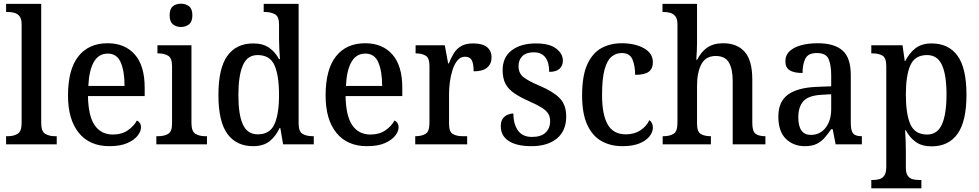

<svg xmlns="http://www.w3.org/2000/svg" viewBox="-20 -781 5299 1039"><path d="M13 0V-44H25Q54 -44 75.5 -57Q97 -70 97 -116V-649Q97 -678 86.5 -692Q76 -706 59.5 -711Q43 -716 25 -716H13V-760H203V-116Q203 -70 224.5 -57Q246 -44 276 -44H287V0Z M572 10Q465 10 406.5 -62Q348 -134 348 -264Q348 -405 404 -476Q460 -547 562 -547Q656 -547 709.5 -486Q763 -425 763 -306V-261H456Q458 -153 492.5 -103Q527 -53 591 -53Q639 -53 672 -76Q705 -99 721 -129Q730 -125 736.5 -115.5Q743 -106 743 -92Q743 -70 724.5 -46.5Q706 -23 668.5 -6.5Q631 10 572 10ZM654 -316Q654 -395 633.5 -443Q613 -491 563 -491Q514 -491 488 -446Q462 -401 458 -316Z M959 -635Q933 -635 915.5 -649.5Q898 -664 898 -698Q898 -733 915.5 -747Q933 -761 959 -761Q985 -761 1003 -747Q1021 -733 1021 -698Q1021 -664 1003 -649.5Q985 -635 959 -635ZM826 0V-44H838Q867 -44 889 -56Q911 -68 911 -112V-424Q911 -467 889.5 -479.5Q868 -492 840 -492H832V-536H1016V-116Q1016 -70 1037.5 -57Q1059 -44 1089 -44H1100V0Z M1350 10Q1259 10 1210.5 -56.5Q1162 -123 1162 -267Q1162 -412 1210.5 -479Q1259 -546 1350 -546Q1403 -546 1436.5 -522.5Q1470 -499 1490 -461H1495Q1493 -485 1491.5 -515.5Q1490 -546 1490 -571V-649Q1490 -692 1467.5 -704Q1445 -716 1415 -716H1407V-760H1596V-114Q1596 -69 1617.5 -56.5Q1639 -44 1671 -44H1678V0H1512L1497 -88H1493Q1472 -43 1438.5 -16.5Q1405 10 1350 10ZM1375 -54Q1440 -54 1465 -108.5Q1490 -163 1490 -267Q1490 -372 1465.5 -427.5Q1441 -483 1374 -483Q1318 -483 1294 -427Q1270 -371 1270 -266Q1270 -160 1294.5 -107Q1319 -54 1375 -54Z M1966 10Q1859 10 1800.5 -62Q1742 -134 1742 -264Q1742 -405 1798 -476Q1854 -547 1956 -547Q2050 -547 2103.5 -486Q2157 -425 2157 -306V-261H1850Q1852 -153 1886.5 -103Q1921 -53 1985 -53Q2033 -53 2066 -76Q2099 -99 2115 -129Q2124 -125 2130.5 -115.5Q2137 -106 2137 -92Q2137 -70 2118.5 -46.5Q2100 -23 2062.5 -6.5Q2025 10 1966 10ZM2048 -316Q2048 -395 2027.5 -443Q2007 -491 1957 -491Q1908 -491 1882 -446Q1856 -401 1852 -316Z M2227 0V-44H2230Q2261 -44 2282.5 -56.5Q2304 -69 2304 -116V-424Q2304 -468 2283 -480Q2262 -492 2232 -492H2229V-536H2387L2405 -438H2409Q2421 -469 2436.5 -493.5Q2452 -518 2476.5 -532Q2501 -546 2540 -546Q2591 -546 2615.5 -526Q2640 -506 2640 -470Q2640 -436 2616.5 -415.5Q2593 -395 2543 -395Q2543 -436 2533 -455Q2523 -474 2496 -474Q2472 -474 2455.5 -454Q2439 -434 2429 -403Q2419 -372 2414.5 -337.5Q2410 -303 2410 -274V-111Q2410 -67 2431 -55.5Q2452 -44 2482 -44H2508V0Z M2856 10Q2776 10 2733 -18Q2690 -46 2690 -98Q2690 -125 2701 -139.5Q2712 -154 2728 -160.5Q2744 -167 2758 -167Q2758 -111 2782.5 -75.5Q2807 -40 2859 -40Q2908 -40 2932.5 -63.5Q2957 -87 2957 -125Q2957 -149 2947 -165.5Q2937 -182 2913 -197.5Q2889 -213 2846 -232Q2796 -254 2763.5 -276Q2731 -298 2715.5 -327.5Q2700 -357 2700 -401Q2700 -472 2749.5 -509Q2799 -546 2880 -546Q2954 -546 2990 -518Q3026 -490 3026 -453Q3026 -425 3007.5 -408.5Q2989 -392 2952 -392Q2952 -443 2931 -470.5Q2910 -498 2869 -498Q2828 -498 2807 -477.5Q2786 -457 2786 -423Q2786 -385 2812 -364Q2838 -343 2902 -316Q2973 -286 3008.5 -250Q3044 -214 3044 -150Q3044 -73 2993.5 -31.5Q2943 10 2856 10Z M3348 10Q3284 10 3235 -17.5Q3186 -45 3158 -105.5Q3130 -166 3130 -265Q3130 -372 3158.5 -433.5Q3187 -495 3235 -521Q3283 -547 3344 -547Q3416 -547 3464.5 -520Q3513 -493 3513 -444Q3513 -410 3491 -393Q3469 -376 3417 -376Q3417 -425 3402.5 -459.5Q3388 -494 3345 -494Q3313 -494 3289 -474Q3265 -454 3251.5 -404.5Q3238 -355 3238 -266Q3238 -161 3268.5 -107.5Q3299 -54 3367 -54Q3413 -54 3446 -76Q3479 -98 3494 -131Q3513 -117 3513 -90Q3513 -67 3495.5 -44Q3478 -21 3441.5 -5.5Q3405 10 3348 10Z M3566 0V-44H3572Q3603 -44 3624.5 -56.5Q3646 -69 3646 -116V-649Q3646 -678 3635.5 -692Q3625 -706 3608.5 -711Q3592 -716 3574 -716H3565V-760H3752V-550Q3752 -531 3751 -510.5Q3750 -490 3749 -475Q3748 -460 3748 -458H3753Q3774 -501 3808 -524Q3842 -547 3893 -547Q3969 -547 4010 -500.5Q4051 -454 4051 -351V-116Q4051 -69 4069.5 -56.5Q4088 -44 4119 -44H4122V0H3945V-342Q3945 -407 3924.5 -442.5Q3904 -478 3853 -478Q3799 -478 3775.5 -433.5Q3752 -389 3752 -318V-111Q3752 -67 3773 -55.5Q3794 -44 3824 -44H3827V0Z M4335 10Q4274 10 4233 -29.5Q4192 -69 4192 -151Q4192 -231 4244 -269Q4296 -307 4401 -311L4478 -314V-373Q4478 -427 4464.5 -460.5Q4451 -494 4400 -494Q4353 -494 4338 -463.5Q4323 -433 4323 -386Q4277 -386 4253.5 -400.5Q4230 -415 4230 -449Q4230 -483 4253.5 -504.5Q4277 -526 4316.5 -536.5Q4356 -547 4406 -547Q4494 -547 4539 -508Q4584 -469 4584 -374V-116Q4584 -74 4596.5 -59Q4609 -44 4641 -44H4644V0H4502L4486 -82H4478Q4459 -54 4440.5 -33.5Q4422 -13 4397.5 -1.5Q4373 10 4335 10ZM4368 -51Q4418 -51 4448 -90Q4478 -129 4478 -191V-271L4425 -268Q4355 -264 4327.5 -233.5Q4300 -203 4300 -146Q4300 -51 4368 -51Z M4695 238V193H4704Q4722 193 4738.5 188.5Q4755 184 4765.5 169Q4776 154 4776 123V-423Q4776 -468 4755.5 -480Q4735 -492 4705 -492H4695V-536H4864L4876 -451H4879Q4900 -493 4933.5 -519.5Q4967 -546 5021 -546Q5113 -546 5161.5 -479.5Q5210 -413 5210 -268Q5210 -124 5161.5 -56.5Q5113 11 5021 11Q4969 11 4935.5 -13Q4902 -37 4882 -76H4878Q4880 -50 4881 -18Q4882 14 4882 39V127Q4882 156 4892.5 170.5Q4903 185 4919.5 189Q4936 193 4954 193H4966V238ZM4997 -53Q5053 -53 5077.5 -108.5Q5102 -164 5102 -270Q5102 -375 5077.5 -429Q5053 -483 4997 -483Q4931 -483 4906.5 -428Q4882 -373 4882 -269Q4882 -164 4906.5 -108.5Q4931 -53 4997 -53Z"/></svg>

Font: Noto Serif Tamil SemiCondensed Medium
Style: Italic
Weight: 500
Width: 4
Italic angle: -12°
Designer: Indian Type Foundry, Tom Grace, and the Monotype Design Team
Foundry: Monotype Imaging Inc.
Version: Version 2.003; ttfautohint (v1.8.4.7-5d5b)